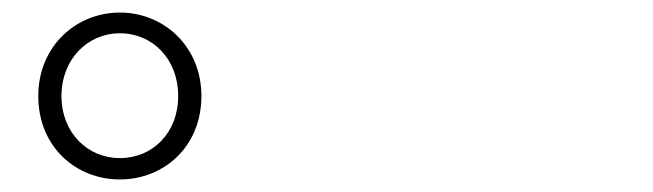

<svg xmlns="http://www.w3.org/2000/svg" viewBox="-20 -761 1040 306"><path d="M171 -509C120 -509 78 -549 78 -608C78 -667 120 -708 171 -708C223 -708 264 -667 264 -608C264 -549 223 -509 171 -509ZM171 -475C241 -475 301 -527 301 -608C301 -687 241 -741 171 -741C101 -741 41 -687 41 -608C41 -527 101 -475 171 -475Z"/></svg>

Font: Kiri Minchoo Light
Style: Regular
Weight: 300
Designer: Ryoko NISHIZUKA 西塚涼子 (kana & ideographs); Frank Grießhammer (Latin, Greek & Cyrillic);
akenotsuki.com/eyeben/fonts/ (U+
Foundry: Adobe
akenotsuki.com/eyeben/fonts/
Version: Version 4.002;hotconv 1.0.119;makeotfexe 2.5.65604